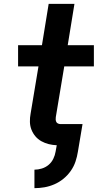

<svg xmlns="http://www.w3.org/2000/svg" viewBox="-20 -755 540 998"><path d="M159 223V127Q178 127 197.5 121Q217 115 232.5 102Q248 89 257 70.5Q266 52 269 33L275 0Q253 -1 233 -6Q213 -11 195 -21Q177 -31 164 -46.5Q151 -62 143.5 -81Q136 -100 135.5 -121.5Q135 -143 139 -164L180 -410H74V-520H198L233 -735H367L332 -520H468V-410H314L270 -146Q269 -140 269.5 -133Q270 -126 273 -120.5Q276 -115 282.5 -112.5Q289 -110 295 -110H409L385 33Q381 59 372.5 84.5Q364 110 348 133Q332 156 310 174Q288 192 262.5 203Q237 214 211 218.5Q185 223 159 223Z"/></svg>

Font: Iosevka Aile Extrabold Oblique
Style: Regular
Weight: 800
Italic angle: -9°
Designer: Belleve Invis
Foundry: Belleve Invis
Version: Version 31.1.0; ttfautohint (v1.8.4)